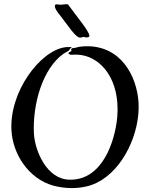

<svg xmlns="http://www.w3.org/2000/svg" viewBox="-20 -920 730 934"><path d="M654 -420C646 -553 566 -699 397 -695C383 -694 377 -694 371 -693C356 -692 355 -688 342 -687C338 -687 337 -687 331 -685C330 -685 325 -681 326 -678C326 -674 329 -674 328 -672C324 -670 315 -665 315 -665C313 -663 313 -661 313 -659C313 -659 313 -658 322 -654C324 -653 347 -655 357 -654C457 -650 552 -555 552 -388C552 -375 551 -361 550 -347C540 -241 482 -41 317 -46C208 -48 150 -185 145 -270C138 -416 188 -586 288 -658C297 -664 306 -668 314 -673C319 -676 314 -674 316 -677C317 -678 323 -681 322 -684C321 -685 323 -686 324 -686C327 -688 329 -688 328 -690C327 -691 321 -692 306 -691C301 -690 306 -692 296 -690C175 -673 23 -472 36 -282C43 -173 116 -52 239 -17C266 -10 297 -5 328 -5C371 -5 415 -13 451 -31C581 -95 662 -275 654 -420ZM274 -843C312 -795 347 -737 370 -737C379 -737 384 -743 394 -739C402 -736 415 -739 415 -745C415 -768 348 -846 312 -897C309 -901 298 -899 297 -899C295 -899 278 -897 276 -897C273 -897 257 -899 254 -899C249 -899 233 -891 274 -843Z"/></svg>

Font: Oregano
Style: Regular
Weight: 400
Designer: Astigmatic (AOETI)
Foundry: Astigmatic (AOETI)
Version: Version 1.000